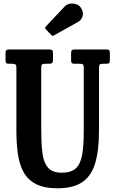

<svg xmlns="http://www.w3.org/2000/svg" viewBox="-20 -1023 636 1060"><path d="M419.5 -671H392Q380 -671 376.2 -675Q372.5 -679 372.5 -691V-725.5Q372.5 -740.5 376.2 -745.2Q380 -750 394.5 -750H563.5Q577.5 -750 582 -746.5Q586.5 -743 586.5 -728.5V-692Q586.5 -678 582.5 -674.5Q578.5 -671 568 -671H551Q535.5 -671 531 -667.2Q526.5 -663.5 526.5 -648V-300Q526.5 -192.5 505.5 -122.2Q484.5 -52 434.8 -17.8Q385 16.5 298 16.5Q223 16.5 177.5 -7.5Q132 -31.5 109 -74.8Q86 -118 78.2 -176.2Q70.5 -234.5 70.5 -303V-649Q70.5 -664 64.8 -667.5Q59 -671 44.5 -671H31Q17 -671 13.8 -675.2Q10.5 -679.5 10.5 -693.5V-728.5Q10.5 -742 15.2 -746Q20 -750 33 -750H250Q262.5 -750 267.5 -746.8Q272.5 -743.5 272.5 -730V-694Q272.5 -679 267.8 -675Q263 -671 248 -671H233Q216 -671 211.8 -666.8Q207.5 -662.5 207.5 -645.5V-316Q207.5 -241.5 213.2 -186Q219 -130.5 243 -100Q267 -69.5 320.5 -69.5Q371 -69.5 397.2 -92.2Q423.5 -115 433 -165.8Q442.5 -216.5 442.5 -300V-647.5Q442.5 -663 438.2 -667Q434 -671 419.5 -671ZM262.5 -830.5 233.5 -860.5Q225.5 -869.5 233.5 -877.5L337.5 -987.5Q348 -999 365.2 -1002.2Q382.5 -1005.5 399.5 -1000.2Q416.5 -995 426 -981Q442.5 -956.5 436.2 -934.5Q430 -912.5 411 -902L280.5 -829Q274.5 -825 271 -825Q267.5 -825 262.5 -830.5Z"/></svg>

Font: Besley* Condensed Semi
Style: Regular
Weight: 600
Width: 3
Designer: Owen Earl
Foundry: indestructible type*
Version: Version 3.000; ttfautohint (v1.8.3)